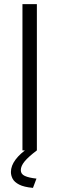

<svg xmlns="http://www.w3.org/2000/svg" viewBox="-20 -730 288 932"><path d="M89 0V-710H159V0ZM33 105Q33 45 123 -16H142L159 0Q118 31 99.5 53.5Q81 76 81 96Q81 115 100.5 124Q120 133 157 137L140 182Q96 178 73 166Q50 154 41.5 138Q33 122 33 105Z"/></svg>

Font: Raleway
Style: Regular
Weight: 400
Designer: Matt McInerney, Pablo Impallari, Rodrigo Fuenzalida
Foundry: Matt McInerney, Pablo Impallari, Rodrigo Fuenzalida
Version: Version 4.101;RELEASE